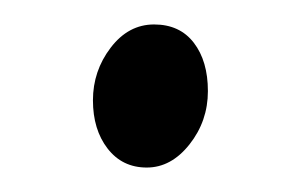

<svg xmlns="http://www.w3.org/2000/svg" viewBox="-20 -127 247 157"><path d="M70.5 -88Q85 -107 106 -107Q127 -107 138.5 -92Q150 -77 150 -52.5Q150 -28 135 -9Q120 10 100 10Q80 10 68 -5.5Q56 -21 56 -45Q56 -69 70.5 -88Z"/></svg>

Font: Delius Swash Caps
Style: Regular
Weight: 400
Designer: Natalia Raices
Foundry: Natalia Raices
Version: Version 1.002